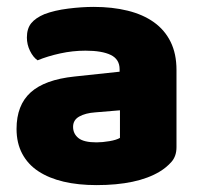

<svg xmlns="http://www.w3.org/2000/svg" viewBox="-20 -521 584 557"><path d="M260 -108Q277 -108 297.5 -111.5Q318 -115 328 -121V-201L256 -195Q228 -193 210 -183Q192 -173 192 -153Q192 -133 207.5 -120.5Q223 -108 260 -108ZM252 -501Q306 -501 350.5 -490Q395 -479 426.5 -456.5Q458 -434 475 -399.5Q492 -365 492 -318V-94Q492 -68 477.5 -51.5Q463 -35 443 -23Q378 16 260 16Q207 16 164.5 6Q122 -4 91.5 -24Q61 -44 44.5 -75Q28 -106 28 -147Q28 -216 69 -253Q110 -290 196 -299L327 -313V-320Q327 -349 301.5 -361.5Q276 -374 228 -374Q191 -374 154.5 -366Q118 -358 89 -346Q76 -355 67 -373.5Q58 -392 58 -412Q58 -438 70.5 -453.5Q83 -469 109 -480Q138 -491 177.5 -496Q217 -501 252 -501Z"/></svg>

Font: Baloo Tammudu 2 ExtraBold
Style: Regular
Weight: 800
Designer: Maithili Shingre, Omkar Shende and Ek Type
Foundry: Ek Type
Version: Version 1.640;hotconv 1.0.111;makeotfexe 2.5.65597; ttfautoh